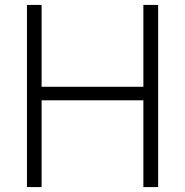

<svg xmlns="http://www.w3.org/2000/svg" viewBox="-20 -760 752 780"><path d="M89.5 0V-740H149V-407.5H562.5V-740H622.5V0H562.5V-352.5H149V0Z"/></svg>

Font: Encode Sans SC Light
Style: Regular
Weight: 300
Version: Version 3.002